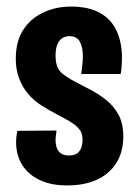

<svg xmlns="http://www.w3.org/2000/svg" viewBox="-20 -554 418 584"><path d="M184 10Q135 10 100.5 -6.5Q66 -23 47.5 -52.5Q29 -82 29 -121Q29 -130 30 -138.5Q31 -147 33 -156L152 -157Q151 -149 150 -142Q149 -135 149 -129Q149 -114 153 -103.5Q157 -93 166 -87Q175 -81 190 -81Q204 -81 213 -86.5Q222 -92 226.5 -103Q231 -114 231 -129Q231 -150 220 -162.5Q209 -175 190 -186Q171 -197 146 -210Q125 -221 103.5 -235Q82 -249 65.5 -268.5Q49 -288 38.5 -314.5Q28 -341 28 -376Q28 -427 50 -462Q72 -497 110.5 -515.5Q149 -534 196 -534Q249 -534 283.5 -515Q318 -496 334.5 -460.5Q351 -425 351 -378Q351 -371 350.5 -363Q350 -355 349.5 -347Q349 -339 347 -329H227Q229 -344 230.5 -357.5Q232 -371 232 -383Q232 -410 223 -427Q214 -444 191 -444Q179 -444 169.5 -438Q160 -432 154.5 -419Q149 -406 149 -385Q149 -365 154 -352Q159 -339 170 -330Q181 -321 198 -311Q222 -298 249.5 -284Q277 -270 301 -251.5Q325 -233 340 -206Q355 -179 355 -139Q355 -92 334 -58.5Q313 -25 275 -7.5Q237 10 184 10Z"/></svg>

Font: Truculenta ExtraBold
Style: Regular
Weight: 800
Version: Version 1.002